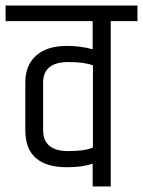

<svg xmlns="http://www.w3.org/2000/svg" viewBox="-44 -670 514 690"><path d="M202 -447Q111 -447 111 -373V-202Q111 -127 202 -127Q261 -127 290 -140V-435Q260 -447 202 -447ZM289 -594H-24V-650H450V-594H354V0H289V-82Q253 -69 197 -69Q47 -69 47 -202V-374Q47 -435 85.5 -470Q124 -505 197 -505Q245 -505 289 -493Z"/></svg>

Font: Khand
Style: Regular
Weight: 400
Designer: Devanagari: Sanchit Sawaria, Jyotish Sonowal; Latin: Satya Rajpurohit
Foundry: Indian Type Foundry
Version: Version 1.101;PS 1.0;hotconv 1.0.78;makeotf.lib2.5.61930; tt